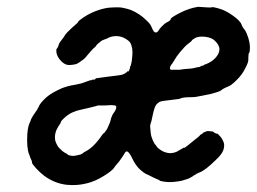

<svg xmlns="http://www.w3.org/2000/svg" viewBox="-20 -503 748 559"><path d="M556 -483Q557 -483 559 -483Q594 -480 598 -482Q600 -483 614.5 -479Q629 -475 636 -471Q646 -466 656 -459Q679 -443 683 -432Q683 -431 686 -425Q688 -422 689.5 -420Q691 -418 691.5 -417Q692 -416 693 -416L698 -406Q710 -378 707 -355Q707 -350 706 -350Q703 -350 703 -329Q703 -321 695 -306Q685 -285 668 -269Q653 -254 644 -251Q641 -250 638 -248.5Q635 -247 631 -245Q627 -243 624 -240Q620 -237 609.5 -234Q599 -231 592 -229Q572 -225 561 -223Q558 -222 551 -221Q544 -220 534 -220Q515 -220 507 -217Q504 -216 502 -215Q497 -214 462 -210Q451 -209 446 -207Q438 -203 433.5 -196Q429 -189 424 -165Q422 -155 421 -151Q418 -143 417 -136Q417 -132 418.5 -119Q420 -106 421 -106Q421 -106 421 -105Q421 -104 424 -97Q426 -92 426 -91.5Q426 -91 427 -91Q427 -90 427.5 -89Q428 -88 428 -88Q429 -88 429 -87V-86L430 -85V-84Q431 -83 431.5 -83Q432 -83 432 -83V-82L439 -73Q449 -64 460 -60Q469 -57 476 -57Q479 -57 484 -58Q489 -59 492.5 -60.5Q496 -62 496 -62Q496 -62 499 -64Q505 -67 515 -73Q519 -75 517 -74L516 -72L518 -73Q524 -77 542 -92Q552 -100 557 -104Q562 -108 562 -109Q561 -109 569 -114Q573 -117 572 -117L582 -121Q586 -122 590 -121L600 -120L605 -116Q611 -113 612 -114Q613 -115 622 -105Q629 -96 632 -86Q634 -77 630 -65.5Q626 -54 610 -39Q578 -7 561 -1Q553 2 544 8Q542 9 540 11Q537 13 529 17Q520 20 510 23Q486 28 468 27Q446 25 444 22Q444 21 438 19Q435 18 427 14Q419 10 413 7Q405 4 398 -1Q390 -7 384 -13Q373 -25 366 -40Q356 -61 350 -62Q346 -63 343 -57Q340 -51 327 -33Q324 -29 318.5 -23Q313 -17 312 -14Q304 -4 281 10Q257 25 232 31Q204 38 174 35Q139 31 109 9Q96 -1 86 -12Q73 -26 73 -30Q74 -32 71 -38Q69 -42 68.5 -43Q68 -44 67 -48Q62 -59 61 -67Q61 -69 61 -70Q59 -77 59 -95.5Q59 -114 61 -126Q63 -138 65 -142Q66 -144 67 -146.5Q68 -149 69 -151.5Q70 -154 71 -157Q75 -165 85 -179Q90 -186 90 -187Q90 -188 90 -188V-189Q90 -189 92 -190Q93 -193 94 -195Q94 -195 95 -197Q96 -199 97 -200Q100 -205 108 -213Q121 -227 145 -239Q163 -248 168 -249Q170 -249 174 -251Q183 -253 186 -254Q188 -254 192 -255Q196 -256 202.5 -257Q209 -258 214 -259.5Q219 -261 221 -261.5Q223 -262 227.5 -264Q232 -266 236 -267Q240 -268 240 -268.5Q240 -269 241 -269Q248 -269 248 -271Q248 -271 249 -271Q259 -271 258 -274Q259 -274 259 -275Q266 -276 296 -280Q332 -284 337 -286Q343 -288 349 -293Q352 -297 352 -295.5Q352 -294 353 -294.5Q354 -295 356 -298Q359 -305 359 -309Q359 -310 360 -311Q361 -312 362 -317.5Q363 -323 363.5 -324.5Q364 -326 365 -338Q368 -363 359 -379Q355 -385 344 -391Q333 -398 316 -398Q304 -397 298 -394Q295 -393 292 -391Q277 -386 274 -383Q262 -374 260 -370Q258 -366 253 -363Q244 -354 235 -343Q225 -330 217 -326Q215 -324 209.5 -320.5Q204 -317 200 -316Q181 -312 173 -315Q162 -319 153 -331Q143 -344 144 -358Q145 -362 145 -361Q146 -361 149 -367Q150 -370 150.5 -371Q151 -372 151 -373Q152 -378 165 -394Q168 -399 170 -402Q172 -405 176 -409Q191 -424 203 -434Q207 -437 208 -440Q208 -442 224 -453Q257 -474 292 -480Q299 -481 312 -481.5Q325 -482 334 -481Q350 -478 361 -474Q387 -463 405 -445Q417 -434 420 -427Q421 -424 422 -422.5Q423 -421 424 -418Q427 -411 431 -409Q437 -406 443 -416Q444 -419 452 -427Q460 -435 464 -437Q477 -443 477 -447.5Q477 -452 507 -467Q531 -479 556 -483ZM577 -396Q556 -398 546 -391Q544 -390 542 -388.5Q540 -387 539 -386Q538 -385 538.5 -385Q539 -385 537.5 -383.5Q536 -382 533 -379.5Q530 -377 527 -375Q518 -368 504 -351Q493 -338 486 -325Q482 -318 479 -315Q475 -310 475 -305Q474 -302 476 -301Q478 -299 489 -300Q497 -300 497 -300Q499 -299 518 -302Q529 -303 531 -303Q535 -303 546 -305Q552 -307 554 -307Q564 -308 564 -310Q564 -310 566 -311Q572 -312 575 -314Q576 -314 575 -314.5Q574 -315 579 -316Q605 -326 616 -347Q619 -354 619 -361Q618 -372 606 -384Q602 -388 596 -391Q587 -395 577 -396ZM315 -196Q314 -196 309.5 -196.5Q305 -197 304.5 -197Q304 -197 285 -196H265L259 -194Q252 -192 239 -189Q226 -186 219.5 -184.5Q213 -183 207 -181.5Q201 -180 197 -178Q184 -174 171 -163Q155 -149 157 -146L156 -144Q150 -136 145 -126Q140 -115 140 -104Q140 -97 141 -93Q144 -84 149 -76Q155 -69 162 -63Q170 -57 175 -55Q176 -55 176 -54Q177 -52 184 -50Q188 -50 188.5 -49.5Q189 -49 192.5 -49Q196 -49 197.5 -49.5Q199 -50 205 -51Q211 -52 214 -53L220 -56L225 -60Q240 -67 253 -80Q266 -93 278 -111Q282 -116 282 -115Q282 -114 286 -119Q287 -120 287 -121Q289 -124 290.5 -125.5Q292 -127 292.5 -129Q293 -131 296 -137Q301 -147 302 -153Q305 -167 313 -177Q316 -181 318 -187Q320 -195 315 -196Z"/></svg>

Font: TT2020 Style E
Style: Italic
Weight: 400
Italic angle: -15°
Version: Version 0.2.000